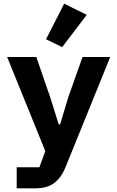

<svg xmlns="http://www.w3.org/2000/svg" viewBox="-20 -827 640 1047"><path d="M71 200V85H195L227 -3L19 -516H178L253 -299L300 -149H308L353 -299L430 -516H581L338 83Q316 139 277.5 169.5Q239 200 173 200ZM319 -570 231 -613 330 -807 453 -746Z"/></svg>

Font: Lilex Nerd Font
Style: Bold
Weight: 700
Designer: Mike Abbink, Paul van der Laan, Pieter van Rosmalen, Mikhael Khrustik
Foundry: Mikhael Khrustik
Version: Version 2.400; ttfautohint (v1.8.4.7-5d5b);Nerd Fonts 3.3.0